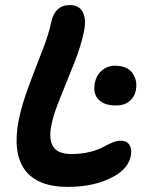

<svg xmlns="http://www.w3.org/2000/svg" viewBox="-20 -730 584 759"><path d="M249 8.8Q127.4 8.8 78.1 -58.6Q28.8 -126 54.2 -256.8Q67.4 -319.8 94.5 -392.1Q121.6 -464.4 147.2 -529.5Q172.9 -594.7 182.1 -641.1Q196.8 -710 255.9 -710Q293.9 -710 307.9 -680.7Q321.8 -651.4 312 -606Q301.3 -551.3 273.4 -480.7Q245.6 -410.2 219 -345.5Q192.4 -280.8 184.1 -240.2Q171.4 -181.2 189.7 -151.1Q208 -121.1 262.2 -121.1Q301.8 -121.1 335 -129.4Q368.2 -137.7 385.5 -147.5Q402.8 -157.2 422.1 -165.5Q441.4 -173.8 457 -173.8Q481.4 -173.8 491.9 -157Q502.4 -140.1 497.1 -113.8Q487.8 -65.9 433.1 -34.2Q357.4 8.8 249 8.8ZM439 -313Q391.1 -313 368.9 -337.2Q346.7 -361.3 355 -402.8Q360.8 -432.6 382.8 -451.4Q404.8 -470.2 434.1 -470.2Q483.4 -470.2 503.9 -440.7Q524.4 -411.1 517.1 -374Q512.7 -347.2 492.2 -330.1Q471.7 -313 439 -313Z"/></svg>

Font: Shantell Sans Normal
Style: Italic
Weight: 600
Italic angle: -11.31°
Designer: Stephen Nixon, Anya Danilova, Shantell Martin
Foundry: Arrow Type
Version: Version 1.006;[559af2be0]